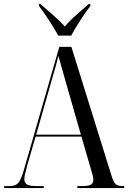

<svg xmlns="http://www.w3.org/2000/svg" viewBox="-20 -951 648 971"><path d="M1 0V-10H30Q58 -10 72 -25.5Q86 -41 100 -89L280 -714H341L545 -59Q554 -30 565 -20Q576 -10 600 -10H608V0H371V-10H398Q429 -10 440.5 -17.5Q452 -25 452 -41Q452 -52 448 -67Q444 -82 439 -98L392 -260H160L117 -112Q112 -92 107.5 -74.5Q103 -57 103 -45Q103 -26 117 -18Q131 -10 164 -10H201V0ZM163 -270H389L321 -507Q302 -574 292 -609.5Q282 -645 275 -669Q269 -642 264 -623.5Q259 -605 253 -585.5Q247 -566 239 -537ZM275 -771Q256 -805 228 -848Q200 -891 177 -921V-931H184Q212 -906 247 -876Q282 -846 308 -817Q332 -846 366.5 -876Q401 -906 429 -931H437V-921Q414 -891 386 -848Q358 -805 340 -771Z"/></svg>

Font: Noto Serif Display Condensed
Style: Regular
Weight: 400
Width: 3
Designer: Monotype Design Team
Foundry: Monotype Imaging Inc.
Version: Version 2.009